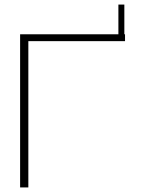

<svg xmlns="http://www.w3.org/2000/svg" viewBox="-20 -820 618 840"><path d="M68 0H104V-640H527V-670H524V-800H498V-670H68Z"/></svg>

Font: LT Wave Text Thin
Style: Regular
Weight: 100
Designer: Daniel Lyons
Version: Version 2.5 (Glyphs App)